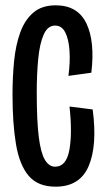

<svg xmlns="http://www.w3.org/2000/svg" viewBox="-20 -690 394 721"><path d="M189 11Q122 11 87.5 -30Q53 -71 40 -148.5Q27 -226 27 -335Q27 -401 33 -461Q39 -521 56 -568Q73 -615 105 -642.5Q137 -670 189 -670Q272 -670 304.5 -602Q337 -534 323 -417L237 -405Q244 -457 241 -500Q238 -543 225 -568.5Q212 -594 187 -594Q159 -594 144 -560Q129 -526 123.5 -469Q118 -412 118 -343Q118 -237 125.5 -176.5Q133 -116 148.5 -90Q164 -64 187 -64Q229 -64 240.5 -127Q252 -190 241 -290L328 -279Q346 -144 313 -66.5Q280 11 189 11Z"/></svg>

Font: Bricolage Grotesque 48pt Condensed
Style: Regular
Weight: 400
Width: 3
Designer: Mathieu Triay
Foundry: Atelier Triay
Version: Version 1.000; ttfautohint (v1.8.4.7-5d5b);gftools[0.9.32]